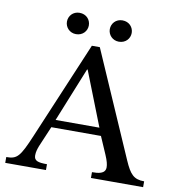

<svg xmlns="http://www.w3.org/2000/svg" viewBox="-89 -895 895 975"><g transform="rotate(10 359.0 -408.0)"><path d="M213 0V-30C166 -30 146 -36 146 -64C146 -82 151 -97 157 -113L202 -219H458L497 -129C510 -99 514 -81 514 -67C514 -32 475 -30 445 -30V0H714V-30C660 -30 640 -53 611 -119L374 -662H333L121 -160C73 -46 59 -30 3 -30V0ZM217 -259 330 -539H333L443 -259ZM243 -706C278 -706 300 -732 300 -761C300 -790 278 -816 243 -816C209 -816 187 -790 187 -761C187 -732 210 -706 243 -706ZM464 -706C499 -706 521 -732 521 -761C521 -790 499 -816 464 -816C430 -816 408 -790 408 -761C408 -732 431 -706 464 -706Z"/></g></svg>

Font: STIX Two Text
Style: Regular
Weight: 400
Designer: Ross Mills, John Hudson & Paul Hanslow, Tiro Typeworks Ltd; with prior portions MicroPress Inc., and Coen Hoffman.
Foundry: Tiro Typeworks Ltd
Version: Version 2.13 b171